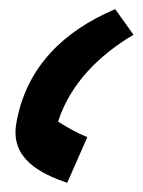

<svg xmlns="http://www.w3.org/2000/svg" viewBox="-20 -690 312 420"><path d="M232 -670C121 -623 38 -545 16 -422C1 -343 69 -310 127 -290L171 -390C149 -399 131 -409 107 -424C134 -508 198 -570 272 -614Z"/></svg>

Font: Noto Sans Arabic ExtCond Blk
Style: Regular
Weight: 900
Width: 2
Designer: Monotype Design Team, Nadine Chahine, Nizar Qandah and Khaled Hosny
Foundry: Monotype Imaging Inc.
Version: Version 2.012